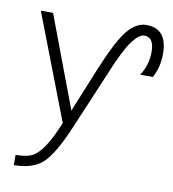

<svg xmlns="http://www.w3.org/2000/svg" viewBox="-85 -618 830 921"><g transform="rotate(10 330.0 -157.0)"><path d="M270.5 -76.2 358.4 -291Q418.9 -438.5 461.9 -490.7Q504.9 -543 554.7 -543Q655.3 -543 656.2 -421.9Q656.2 -352.5 627 -302.7H565.4Q600.6 -355.5 600.6 -419.9Q600.6 -491.2 552.7 -491.2Q527.3 -491.2 493.2 -444.8Q459 -398.4 406.2 -268.6L293.9 -2.9Q234.4 138.7 185.1 184.1Q135.7 229.5 43.9 229.5V179.7Q92.8 179.7 120.6 167.5Q148.4 155.3 177.2 114.3Q206.1 73.2 240.2 -9.8L43 -522.5H102.5Z"/></g></svg>

Font: Gen Shin Gothic Light
Style: Regular
Weight: 200
Designer: [Source Han Sans]
Ryoko NISHIZUKA  (kana & ideographs); Paul D. Hunt (Latin, Greek & Cyrillic); Wenlong ZHANG  (bopomofo
Version: Version 1.002.20150607